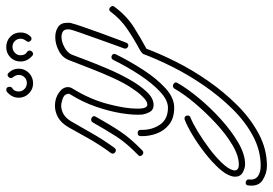

<svg xmlns="http://www.w3.org/2000/svg" viewBox="-263 -424 875 615"><g transform="rotate(-90 174.5 -116.5)"><path d="M146 -62Q130 -62 123.5 -74Q117 -86 115 -99Q113 -125 119 -163.5Q125 -202 140 -246Q155 -290 181 -331Q183 -335 179 -343.5Q175 -352 156 -356Q153 -357 150 -357.5Q147 -358 143 -358Q130 -358 116.5 -350.5Q103 -343 92 -324Q79 -302 56.5 -262Q34 -222 8 -187Q5 -183 0 -183Q-5 -183 -8.5 -188Q-12 -193 -8 -199Q18 -234 40 -273Q62 -312 74 -334Q88 -358 106 -368Q124 -378 143 -378Q167 -378 185 -365.5Q203 -353 203 -336Q203 -329 198 -321Q164 -266 149 -209Q134 -152 134 -115Q134 -96 137.5 -89Q141 -82 147 -82Q156 -82 167.5 -92.5Q179 -103 187.5 -114.5Q196 -126 197 -128Q214 -152 231 -189Q248 -226 263 -265Q278 -304 289 -332Q297 -354 319 -365.5Q341 -377 363 -377Q382 -377 395.5 -368Q409 -359 409 -339Q409 -335 409 -331.5Q409 -328 407 -323Q405 -314 396 -288Q387 -262 376 -231.5Q365 -201 356 -177.5Q347 -154 345 -149Q342 -143 337 -143Q332 -143 328.5 -147Q325 -151 327 -157Q329 -162 337.5 -185.5Q346 -209 356.5 -238.5Q367 -268 376 -293.5Q385 -319 387 -327Q388 -331 388 -337Q388 -348 381 -352.5Q374 -357 364 -357Q348 -357 330.5 -347.5Q313 -338 307 -324Q301 -308 289 -276.5Q277 -245 261.5 -208.5Q246 -172 227 -138.5Q208 -105 187.5 -83.5Q167 -62 146 -62ZM-7 -95Q-13 -95 -16.5 -101Q-20 -107 -14 -112Q24 -149 44.5 -181Q65 -213 90 -257Q93 -262 99 -262Q104 -262 108 -257.5Q112 -253 108 -247Q83 -202 61 -169Q39 -136 0 -98Q-3 -95 -7 -95ZM-49 301Q-73 301 -94.5 287.5Q-116 274 -112 242Q-112 233 -103 233Q-99 233 -95.5 236Q-92 239 -93 244Q-95 263 -82.5 272Q-70 281 -49 281Q0 281 46 256.5Q92 232 132.5 191Q173 150 207.5 100Q242 50 267.5 -1Q293 -52 309 -95Q312 -100 322 -106Q356 -124 388.5 -146Q421 -168 444 -199Q447 -204 452 -204Q457 -204 461 -198Q465 -192 460 -187Q431 -148 394.5 -125Q358 -102 326 -85Q310 -42 284 10Q258 62 222.5 113Q187 164 144.5 206.5Q102 249 53 275Q4 301 -49 301ZM137 4Q104 4 83.5 -12Q63 -28 54 -53Q45 -78 46 -103Q46 -113 56 -113Q66 -113 66 -103Q65 -68 82.5 -42Q100 -16 137 -16Q161 -16 188 -41Q215 -66 241.5 -106Q268 -146 290 -191Q293 -197 299 -197Q304 -197 307.5 -193Q311 -189 308 -183Q287 -140 259 -96.5Q231 -53 200 -24.5Q169 4 137 4ZM-44 231Q-57 231 -70.5 223.5Q-84 216 -84 199Q-84 196 -83.5 193Q-83 190 -82 187Q-77 169 -56.5 146.5Q-36 124 -7 101.5Q22 79 50.5 62Q79 45 98 38Q99 37 102 37Q112 37 112 48Q112 53 106 56Q88 63 61.5 79Q35 95 7.5 115.5Q-20 136 -39.5 156.5Q-59 177 -63 192Q-63 193 -63.5 194.5Q-64 196 -64 197Q-64 211 -45 211Q-17 211 17.5 190.5Q52 170 87 137.5Q122 105 151.5 70Q181 35 198 5Q201 0 207 0Q212 0 216 4.5Q220 9 216 15Q199 45 168.5 82Q138 119 100.5 153Q63 187 25.5 209Q-12 231 -44 231ZM215 -448Q196 -448 182.5 -461.5Q169 -475 169 -494Q169 -516 188 -532Q192 -534 194 -534Q204 -534 204 -523Q204 -518 200 -515Q189 -509 189 -494Q189 -483 197 -475.5Q205 -468 216 -468Q227 -468 234.5 -475.5Q242 -483 242 -494Q242 -503 235 -512Q232 -515 232 -519Q232 -525 238 -528.5Q244 -532 249 -526Q262 -513 262 -494Q262 -475 248.5 -461.5Q235 -448 215 -448ZM304 -450Q285 -466 285 -488Q285 -508 298.5 -521Q312 -534 331 -534Q351 -534 364.5 -521Q378 -508 378 -488Q378 -469 365 -456Q362 -453 358 -453Q353 -453 349.5 -458.5Q346 -464 351 -470Q358 -479 358 -488Q358 -499 350.5 -506.5Q343 -514 332 -514Q321 -514 313 -506.5Q305 -499 305 -488Q305 -473 316 -467Q320 -464 320 -459Q320 -454 315 -450Q310 -446 304 -450Z"/></g></svg>

Font: Neonderthaw
Style: Regular
Weight: 400
Designer: Robert E. Leuschke
Foundry: Robert E. Leuschke
Version: Version 1.010; ttfautohint (v1.8.3)